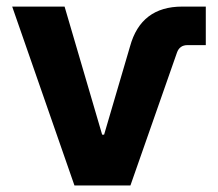

<svg xmlns="http://www.w3.org/2000/svg" viewBox="-20 -566 665 586"><path d="M207.2 0 17.2 -545.9H177.1L291.8 -154.9H297.7L377 -424.8Q410.3 -545.9 536.1 -545.9H608.1V-428.3H552.4Q528.2 -428.3 520.2 -405.7L378.1 0Z"/></svg>

Font: GitLab Sans
Style: Regular
Weight: 400
Designer: Rasmus Andersson
Foundry: Modifications by GitLab B.V., manufactured by rsms
Version: Version 4.000;git-c8fb6b7